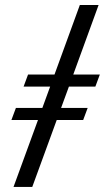

<svg xmlns="http://www.w3.org/2000/svg" viewBox="-20 -735 413 755"><path d="M33.2 0 129.4 -263.2H24.9L42.5 -310.5H146.5L177.2 -394.5H72.8L90.3 -441.9H194.3L293.9 -715.3H367.7L268.1 -441.9H372.6L355 -394.5H251L220.2 -310.5H324.7L307.1 -263.2H203.1L106.9 0Z"/></svg>

Font: Elstob 10pt
Style: Italic
Weight: 400
Italic angle: -20°
Designer: Peter S. Baker
Version: Version 1.015